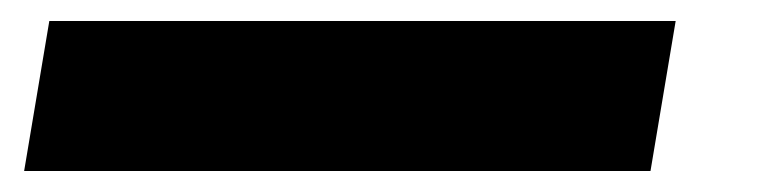

<svg xmlns="http://www.w3.org/2000/svg" viewBox="-20 20 742 183"><path d="M3 183 27 40H624L600 183Z"/></svg>

Font: DM Sans 24pt Black
Style: Italic
Weight: 900
Italic angle: -10°
Designer: Colophon Foundry, Jonny Pinhorn
Foundry: Colophon Foundry
Version: Version 4.004;gftools[0.9.30]